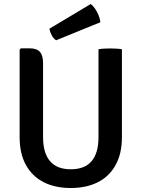

<svg xmlns="http://www.w3.org/2000/svg" viewBox="-20 -930 710 963"><path d="M591.5 -242Q591.5 -159.5 560 -102.5Q528.5 -45.5 471 -16.2Q413.5 13 334.5 13Q256.5 13 199 -16.2Q141.5 -45.5 110 -102.5Q78.5 -159.5 78.5 -242V-681L85 -687.5H129.5Q164.5 -687.5 180.2 -669.8Q196 -652 196 -613V-242Q196 -162.5 230.8 -121.8Q265.5 -81 335 -81Q405 -81 439.5 -121.8Q474 -162.5 474 -242V-683Q487.5 -685.5 503 -686.2Q518.5 -687 531 -687Q543.5 -687 560.8 -686.2Q578 -685.5 591.5 -683ZM435 -910Q445.5 -902.5 456 -887.5Q466.5 -872.5 474 -854.5Q481.5 -836.5 483.5 -818.5L261.5 -728Q248.5 -736 239.2 -753.5Q230 -771 228 -786Z"/></svg>

Font: Signika Light Medium
Style: Regular
Weight: 500
Version: Version 2.003;gftools[0.9.32]